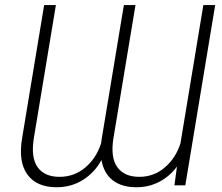

<svg xmlns="http://www.w3.org/2000/svg" viewBox="-20 -748 896 775"><path d="M694.3 -75.7Q665.5 -36.6 623.5 -14.4Q581.5 7.8 530.3 7.8Q471.2 7.8 435.1 -20.3Q398.9 -48.3 389.6 -102.1Q361.8 -51.3 314.7 -21.7Q267.6 7.8 208.5 7.8Q127.9 7.8 90.6 -43.5Q53.2 -94.7 69.3 -190.9L158.2 -727.5H205.6L116.7 -190.9Q104 -112.3 131.8 -73.2Q159.7 -34.2 220.2 -34.2Q279.8 -34.2 324.7 -72.3Q369.6 -110.4 388.2 -170.4Q389.2 -180.7 391.1 -190.9L480 -727.5H526.9L438 -190.9Q425.3 -112.8 453.4 -73.5Q481.4 -34.2 542.5 -34.2Q601.1 -34.2 645.5 -72.3Q689.9 -110.4 708.5 -169.9L800.8 -727.5H848.6L728 0H684.1Z"/></svg>

Font: Inter Extra Light
Style: Italic
Weight: 200
Italic angle: -9.39999°
Designer: Rasmus Andersson
Foundry: rsms
Version: Version 4.000;git-3c8e0fc